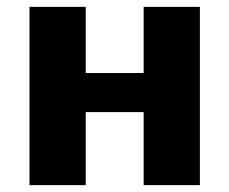

<svg xmlns="http://www.w3.org/2000/svg" viewBox="-20 -540 669 560"><path d="M230 -213V0H66V-520H230V-327H399V-520H563V0H399V-213Z"/></svg>

Font: M PLUS 1p ExtraBold
Style: Regular
Weight: 800
Version: Version 1.062